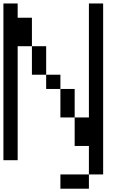

<svg xmlns="http://www.w3.org/2000/svg" viewBox="-20 -937 707 1123"><path d="M0 0V-916.7H83.3V-833.3H166.7V-666.7H83.3V0ZM166.7 -500V-666.7H250V-500ZM333.3 166.7V83.3H500V166.7ZM333.3 -416.7H416.7V-250H333.3ZM333.3 -500V-416.7H250V-500ZM500 -83.3H416.7V-250H500V-916.7H583.3V83.3H500Z"/></svg>

Font: Galmuri11 Regular
Style: Regular
Weight: 400
Designer: Minseo Lee (Quiple)
Version: Version 2.356;hotconv 1.1.0;makeotfexe 2.6.0 DEVELOPMENT